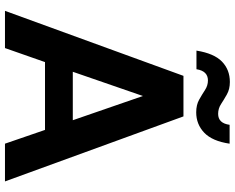

<svg xmlns="http://www.w3.org/2000/svg" viewBox="-104 -818 922 753"><g transform="rotate(90 356.5 -441.0)"><path d="M22 0 277 -700H436L691 0H543L489 -157H223L168 0ZM356 -541 261 -266H451ZM420 -750Q391 -750 370.5 -761.5Q350 -773 332.5 -784.5Q315 -796 295 -796Q258 -796 251 -751H178Q189 -820 221 -851Q253 -882 301 -882Q329 -882 349.5 -870.5Q370 -859 387.5 -847.5Q405 -836 426 -836Q463 -836 469 -881H543Q533 -813 500 -781.5Q467 -750 420 -750Z"/></g></svg>

Font: DM Sans ExtraBold
Style: Regular
Weight: 800
Designer: Colophon Foundry, Jonny Pinhorn
Foundry: Colophon Foundry
Version: Version 4.004; ttfautohint (v1.8.4.7-5d5b)